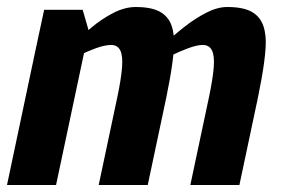

<svg xmlns="http://www.w3.org/2000/svg" viewBox="-25 -528 805 548"><path d="M449.7 -250H309.7Q320.7 -302.3 323.3 -335.3Q326 -368.3 318.3 -384Q310.7 -399.7 292 -399.7L362 -508Q407 -508 431.3 -494.5Q455.7 -481 464.8 -454.5Q474 -428 471.3 -390Q468.7 -352 459.7 -302ZM76 -383.3 228.3 -440 135 0H-5ZM309.7 -250H449.7L396.7 0H256.7ZM571.3 -250H711.3L658.3 0H518.3ZM711.3 -250H571.3Q582.3 -302.3 585 -335.3Q587.7 -368.3 580 -384Q572.3 -399.7 553.7 -399.7L623.7 -508Q668.7 -508 693 -494.5Q717.3 -481 726.5 -454.5Q735.7 -428 733 -390Q730.3 -352 721.3 -302ZM228.3 -440 76 -383.3 101 -500H211ZM140 -336.7 132 -340Q132 -340 145.7 -357Q159.3 -374 182.5 -399Q205.7 -424 235.5 -449Q265.3 -474 298.2 -491Q331 -508 363 -508L293 -399.7Q274 -399.7 248.2 -390.2Q222.3 -380.7 197.5 -368.2Q172.7 -355.7 156.3 -346.2Q140 -336.7 140 -336.7ZM400.7 -336.7 394.7 -350Q394.7 -350 409.3 -366Q424 -382 448.3 -405.5Q472.7 -429 502.8 -452.5Q533 -476 564.3 -492Q595.7 -508 623.7 -508L553.7 -399.7Q537.3 -399.7 511.8 -390.2Q486.3 -380.7 460.8 -368.2Q435.3 -355.7 418 -346.2Q400.7 -336.7 400.7 -336.7Z"/></svg>

Font: Epunda Sans Light
Style: Italic
Weight: 300
Italic angle: -12.0243°
Designer: Simon Atzbach
Foundry: typofactur
Version: Version 2.204